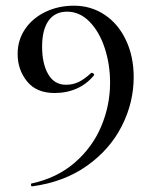

<svg xmlns="http://www.w3.org/2000/svg" viewBox="-20 -501 541 675"><path d="M42 -311Q42 -360 68 -398.5Q94 -437 139.5 -459Q185 -481 240 -481Q300 -481 348 -449Q396 -417 423 -359.5Q450 -302 450 -230Q450 -140 408 -57.5Q366 25 285.5 82Q205 139 94 154Q90 155 89 150Q88 145 91 144Q180 125 242.5 71Q305 17 336 -57Q367 -131 367 -210Q367 -275 348 -332.5Q329 -390 294.5 -425Q260 -460 216 -460Q173 -460 150.5 -428Q128 -396 128 -337Q128 -277 149.5 -240Q171 -203 212 -203Q236 -203 256 -212.5Q276 -222 300 -244Q301 -245 303 -245Q306 -245 309 -242Q312 -239 311 -237Q286 -206 250.5 -190Q215 -174 172 -174Q108 -174 75 -215Q42 -256 42 -311Z"/></svg>

Font: Cormorant Unicase Medium
Style: Regular
Weight: 500
Designer: Christian Thalmann (Catharsis Fonts)
Foundry: Catharsis Fonts
Version: Version 4.000